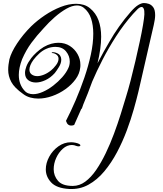

<svg xmlns="http://www.w3.org/2000/svg" viewBox="-20 -819 1078 1266"><path d="M435 427Q353 422 317.5 384Q282 346 282 298Q282 256 304.5 214.5Q327 173 365 146Q403 119 448 119Q462 119 477 122Q495 126 502.5 130.5Q510 135 510 139Q510 146 497 146Q491 146 482 143Q469 137 454 137Q422 137 394.5 161.5Q367 186 350.5 222.5Q334 259 334 297Q334 340 362.5 373.5Q391 407 460 407Q504 407 542.5 378.5Q581 350 614.5 301Q648 252 677.5 190.5Q707 129 731.5 63Q756 -3 776 -66.5Q796 -130 811 -181Q825 -226 841 -287Q857 -348 872.5 -415Q888 -482 901.5 -544.5Q915 -607 923 -654.5Q931 -702 932 -724Q933 -751 927.5 -762Q922 -773 914 -773Q902 -773 886 -757.5Q870 -742 857 -727Q796 -658 745.5 -579.5Q695 -501 655.5 -424Q616 -347 588 -281Q560 -203 529 -130L519 -101L517 -103L469 5Q460 9 448 9Q438 9 429.5 2.5Q421 -4 415 -22Q447 -84 478.5 -157Q510 -230 536.5 -307.5Q563 -385 579 -459Q595 -533 595 -597Q595 -653 580.5 -697Q566 -741 532 -768Q513 -783 488 -783Q456 -783 418 -761.5Q380 -740 341 -706Q302 -672 267 -632Q222 -584 187 -536.5Q152 -489 126 -429Q104 -372 104 -325Q104 -292 114 -266Q124 -240 141 -222Q152 -209 167 -203.5Q182 -198 198 -198Q228 -198 263 -213.5Q298 -229 331 -254.5Q364 -280 390.5 -310Q417 -340 430 -369Q440 -389 440 -413Q440 -450 415.5 -480Q391 -510 345 -510Q332 -510 316 -507Q300 -504 283 -496Q259 -485 238 -465.5Q217 -446 201 -425Q187 -406 180.5 -389.5Q174 -373 174 -360Q174 -339 189 -328Q204 -317 226 -317Q246 -317 270.5 -327Q295 -337 318 -356Q332 -367 349 -389Q366 -411 366 -432Q366 -452 346 -463Q341 -465 337 -467Q333 -469 330 -468Q325 -469 321.5 -471.5Q318 -474 328 -475Q342 -475 355 -469Q371 -462 377.5 -450.5Q384 -439 384 -426Q384 -402 368.5 -377Q353 -352 341 -337Q313 -306 279.5 -290.5Q246 -275 217 -275Q186 -275 165.5 -291Q145 -307 145 -338Q145 -358 154.5 -382.5Q164 -407 186 -436Q199 -453 220.5 -473Q242 -493 268 -509Q294 -524 318.5 -530.5Q343 -537 365 -537Q408 -537 440.5 -516Q473 -495 491.5 -462Q510 -429 510 -393Q510 -388 510 -383Q510 -378 509 -373Q505 -333 478.5 -296.5Q452 -260 411.5 -231Q371 -202 324 -185.5Q277 -169 232 -169Q205 -169 179.5 -176Q154 -183 133 -199Q75 -240 54.5 -278.5Q34 -317 34 -358Q34 -375 36 -392Q38 -409 42 -428Q54 -474 92.5 -532.5Q131 -591 185 -645Q225 -684 275.5 -718Q326 -752 379.5 -773Q433 -794 482 -794Q508 -794 531.5 -787Q555 -780 574 -764Q612 -733 629.5 -685.5Q647 -638 647 -577Q647 -500 623 -402Q644 -443 664 -478.5Q684 -514 701 -543Q730 -594 765 -643.5Q800 -693 842 -741Q870 -773 891.5 -786Q913 -799 929 -799Q944 -799 961 -793.5Q978 -788 990.5 -771Q1003 -754 1003 -719Q1003 -694 994 -655Q992 -646 980 -594.5Q968 -543 949.5 -462Q931 -381 908 -281Q904 -262 892.5 -214Q881 -166 862.5 -100Q844 -34 816.5 40Q789 114 752 184Q715 254 668 310.5Q621 367 563 399Q505 431 435 427Z"/></svg>

Font: Festive
Style: Regular
Weight: 400
Designer: Robert E. Leuschke
Foundry: Robert E. Leuschke
Version: Version 1.101; ttfautohint (v1.8.3)